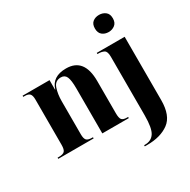

<svg xmlns="http://www.w3.org/2000/svg" viewBox="-215 -975 1407 1419"><g transform="rotate(-30 489.0 -265.5)"><path d="M812 -625Q843 -625 866 -643Q889 -661 889 -698Q889 -736 866 -753.5Q843 -771 812 -771Q780 -771 758 -753.5Q736 -736 736 -698Q736 -661 758 -643Q780 -625 812 -625ZM620 240H642Q755 240 825.5 188.5Q896 137 896 4V-536H658V-526H664Q694 -526 714 -515.5Q734 -505 734 -459V41Q734 150 707.5 190Q681 230 628 230H620ZM20 0H322V-10H314Q280 -10 267.5 -23.5Q255 -37 255 -74V-356Q255 -416 271 -464Q287 -512 337 -512Q370 -512 383 -483Q396 -454 396 -383V0H622V-10H613Q579 -10 568 -24.5Q557 -39 557 -79V-354Q557 -550 403 -550Q285 -550 257 -455H255V-536H25V-526H39Q68 -526 80.5 -512.5Q93 -499 93 -463V-77Q93 -38 80 -24Q67 -10 31 -10H20Z"/></g></svg>

Font: Noto Serif Display SemiCondensed Extra
Style: Regular
Weight: 800
Width: 4
Designer: Monotype Design Team
Foundry: Monotype Imaging Inc.
Version: Version 1.900